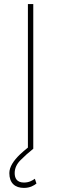

<svg xmlns="http://www.w3.org/2000/svg" viewBox="-20 -731 301 944"><path d="M117.2 -710.9V-5.4C103.5 5.4 90.3 17.1 77.1 29.3C47.4 58.1 25.9 89.4 25.9 120.1C25.9 169.4 54.2 192.9 97.7 192.9C127.4 192.9 147 181.2 159.2 171.4L151.4 147.9C139.6 156.2 123.5 166.5 97.7 166.5C62 166.5 52.2 144 52.2 120.1C52.2 96.7 62 75.2 81.1 56.2C100.1 37.1 121.1 18.1 144 0H143.6V-710.9Z"/></svg>

Font: Vazirmatn Thin
Style: Regular
Weight: 100
Designer: Saber Rastikerdar
Foundry: Saber Rastikerdar
Version: Version 33.003